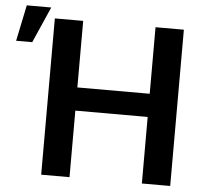

<svg xmlns="http://www.w3.org/2000/svg" viewBox="-152 -834 950 891"><g transform="rotate(5 323.0 -388.5)"><path d="M72 0H204V-310H541V0H673V-728H541V-418H204V-728H72ZM-98 -609H-23L51 -777H-63Z"/></g></svg>

Font: Wafeq Semi Bold
Style: Regular
Weight: 600
Designer: Rasmus Andersson & Azza Alameddine
Foundry: Google & TypeTogether
Version: Version 3.000;January 28, 2025;FontCreator 15.0.0.3014 64-bi